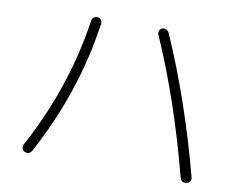

<svg xmlns="http://www.w3.org/2000/svg" viewBox="-77 -811 1154 919"><g transform="rotate(10 500.0 -351.0)"><path d="M851.6 -14.6Q757.8 -376 627 -672.9Q623 -681.6 627 -691.4Q630.9 -701.2 639.6 -704.1Q649.4 -708 659.2 -703.6Q668.9 -699.2 673.8 -689.5Q806.6 -388.7 902.3 -27.3Q905.3 -17.6 900.4 -8.3Q895.5 1 883.8 2.9Q858.4 8.8 851.6 -14.6ZM93.8 -8.8Q85 -13.7 82 -23.9Q79.1 -34.2 84 -43Q249 -347.7 298.8 -681.6Q299.8 -691.4 308.1 -698.2Q316.4 -705.1 327.1 -704.1Q337.9 -703.1 343.8 -694.8Q349.6 -686.5 348.6 -676.8Q298.8 -332 128.9 -19.5Q117.2 1 93.8 -8.8Z"/></g></svg>

Font: Rounded-X Mgen+ 1m light
Style: Regular
Weight: 200
Designer: [Source Han Sans]
Ryoko NISHIZUKA  (kana & ideographs); Paul D. Hunt (Latin, Greek & Cyrillic); Wenlong ZHANG  (bopomofo
Version: Version 1.059.20150602